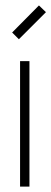

<svg xmlns="http://www.w3.org/2000/svg" viewBox="-20 -690 190 710"><path d="M49.8 -544.9 24.9 -569.8 124 -669.9 149.9 -645ZM54.2 -463.9H88.9V0H54.2Z"/></svg>

Font: RawengulkSans
Style: Regular
Weight: 500
Designer: gluk (gluksza@wp.pl)
Foundry: gluk (gluksza@wp.pl)
Version: Version 0.94